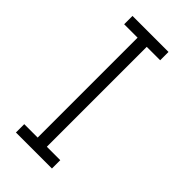

<svg xmlns="http://www.w3.org/2000/svg" viewBox="-218 -743 799 799"><g transform="rotate(45 182.0 -343.0)"><path d="M53 -686V-637H132V-49H53V0H265V-49H186V-637H265V-686Z"/></g></svg>

Font: Chivo Light
Style: Regular
Weight: 300
Designer: Hector Gatti
Foundry: Omnibus-Type
Version: Version 1.003;PS 001.003;hotconv 1.0.70;makeotf.lib2.5.58329